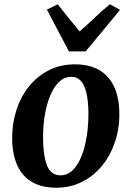

<svg xmlns="http://www.w3.org/2000/svg" viewBox="-20 -872 619 905"><path d="M333.3 -568.7Q400.1 -568.7 446.1 -542.7Q492.2 -516.6 516.6 -466.2Q541 -415.7 542.4 -342.7Q544.1 -271.7 523.5 -207.6Q502.9 -143.5 463.5 -93.9Q424 -44.3 368.5 -15.8Q313 12.8 244.5 12.8Q178 12.8 132.3 -13.3Q86.5 -39.4 62.8 -89.8Q39.2 -140.2 37.4 -212.6Q36 -284.5 56 -348.8Q76 -413.1 114.9 -462.5Q153.8 -512 209.2 -540.3Q264.5 -568.7 333.3 -568.7ZM316.6 -510Q287.4 -510 265.1 -491.8Q242.8 -473.6 226.8 -442.8Q210.7 -411.9 200.6 -373.3Q190.6 -334.8 186.3 -293.5Q182 -252.3 183 -213.3Q184.4 -155.7 193.2 -118.4Q201.9 -81.2 219.7 -63.3Q237.4 -45.5 265 -45.5Q293.8 -45.5 315.8 -63.6Q337.8 -81.8 353.4 -112.5Q369.1 -143.2 378.9 -181.8Q388.7 -220.5 393.1 -262.2Q397.5 -303.8 396.8 -343.3Q395.7 -401.3 386.3 -438Q376.9 -474.7 359.7 -492.3Q342.4 -510 316.6 -510ZM201 -826.8 252.1 -851.8Q277.1 -820.7 302.7 -788.2Q328.3 -755.8 355.2 -724Q392.2 -755.8 425.8 -788.2Q459.5 -820.7 498.2 -851.8L545.7 -825.3L383.6 -629.7H304.8Z"/></svg>

Font: Merriweather 7pt Light
Style: Italic
Weight: 300
Italic angle: -7.8°
Designer: Eben Sorkin
Foundry: Eben Sorkin
Version: Version 2.200;gftools[0.9.31]